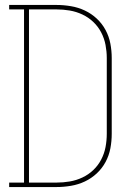

<svg xmlns="http://www.w3.org/2000/svg" viewBox="-20 -755 540 775"><path d="M17 0V-18H77V-717H17V-735H208Q237 -735 266.5 -730Q296 -725 322.5 -712.5Q349 -700 370.5 -680Q392 -660 406 -634Q420 -608 425.5 -579Q431 -550 431 -521V-215Q431 -185 425.5 -156Q420 -127 406 -101Q392 -75 370.5 -55Q349 -35 322.5 -22.5Q296 -10 266.5 -5Q237 0 208 0ZM97 -18H208Q235 -18 261.5 -22.5Q288 -27 312.5 -38.5Q337 -50 356.5 -68.5Q376 -87 388.5 -111Q401 -135 406 -161.5Q411 -188 411 -215V-521Q411 -547 406 -573.5Q401 -600 388.5 -624Q376 -648 356.5 -666.5Q337 -685 312.5 -696.5Q288 -708 261.5 -712.5Q235 -717 208 -717H97Z"/></svg>

Font: Iosevka Curly Slab Thin
Style: Regular
Weight: 100
Monospace: yes
Designer: Belleve Invis
Foundry: Belleve Invis
Version: Version 22.1.2; ttfautohint (v1.8.4)